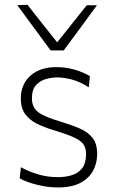

<svg xmlns="http://www.w3.org/2000/svg" viewBox="-20 -792 488 821"><path d="M228 9.5Q185 9.5 140 -1.5Q95 -12.5 64 -29.5L69.5 -77Q104 -57.5 144.2 -46Q184.5 -34.5 227.5 -34.5Q260 -34.5 287.5 -43Q315 -51.5 331.5 -73Q348 -94.5 348 -134.5Q348 -161 334.8 -177.5Q321.5 -194 290.2 -207.2Q259 -220.5 206 -236.5Q169.5 -247.5 138.2 -262.8Q107 -278 88 -303.8Q69 -329.5 69 -371Q69 -431.5 110 -468.2Q151 -505 221 -505Q262.5 -505 300.2 -493.8Q338 -482.5 364.5 -466.5L359.5 -418.5Q322 -443 287 -452Q252 -461 224 -461Q202 -461 177 -454.2Q152 -447.5 134.2 -428.2Q116.5 -409 116.5 -371.5Q116.5 -332.5 143.8 -312.2Q171 -292 237 -272.5Q284 -258.5 319.8 -243.2Q355.5 -228 375.5 -202.8Q395.5 -177.5 395.5 -133.5Q395.5 -94.5 378 -62Q360.5 -29.5 323.8 -10Q287 9.5 228 9.5ZM196.5 -576.5Q161 -624.5 125.2 -673Q89.5 -721.5 54 -770L97.5 -771.5Q129.5 -730.5 161 -690.8Q192.5 -651 224.5 -611Q256.5 -651 288 -690.5Q319 -729.5 351 -769.5H394.5Q359.5 -721.5 323.8 -673Q288 -624.5 252.5 -576.5Z"/></svg>

Font: Heraclito ExtraLight
Style: Regular
Weight: 200
Designer: Kostas Bartsokas (font) & Cristiano Sobral (main changes)
Foundry: Kostas Bartsokas (font) & Cristiano Sobral (main changes)
Version: Version 1.00;July 8, 2020;FontCreator 13.0.0.2655 64-bit